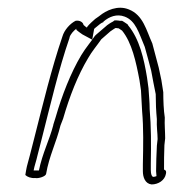

<svg xmlns="http://www.w3.org/2000/svg" viewBox="-20 -493 495 508"><path d="M47 -30C52 -25 62 -21 73 -22C81 -20 101 -26 102 -33C110 -80 129 -116 140 -161L147 -179C164 -238 186 -294 213 -339C223 -357 237 -373 248 -389L272 -410C277 -413 280 -416 286 -419C288 -419 291 -418 294 -418L303 -412C329 -380 340 -329 349 -281L353 -254C354 -236 355 -217 356 -199C360 -154 359 -107 358 -58V-40C358 -24 364 -7 381 -5C399 -5 416 -16 419 -33C420 -38 420 -42 415 -44H414C414 -64 414 -88 415 -109L417 -127C417 -146 415 -163 416 -182C413 -201 412 -227 412 -249C410 -260 409 -270 407 -281L400 -314C394 -336 389 -356 383 -378C367 -413 359 -453 321 -468C292 -480 261 -466 242 -450C239 -448 236 -446 232 -443L222 -434C220 -432 211 -424 210 -420C206 -422 204 -425 201 -427C200 -434 191 -440 180 -438C166 -431 150 -414 145 -396C116 -311 94 -219 70 -125L59 -82C56 -69 51 -55 49 -42ZM69 -42C71 -54 76 -67 79 -81L90 -124C114 -218 135 -309 164 -393V-394C166 -402 175 -412 182 -417V-414L187 -410C187 -410 192 -406 198 -402L224 -388L229 -416C230 -418 233 -420 233 -420L244 -429C245 -430 247 -431 250 -433L253 -434L254 -436C269 -449 289 -457 310 -449C339 -438 347 -407 363 -369C369 -347 375 -326 380 -306L386 -274L392 -244C392 -222 393 -198 395 -178C394 -157 397 -141 397 -125L395 -107V-106C394 -85 393 -61 393 -40L394 -27C392 -26 388 -25 385 -25C382 -26 379 -31 379 -43V-61C380 -110 380 -158 376 -204C376 -224 374 -240 373 -258V-259L369 -288C361 -337 349 -390 319 -426L318 -428L317 -429C313 -432 309 -434 308 -435L303 -438H297C295 -438 294 -439 289 -439H283L279 -436C271 -432 266 -428 263 -426L262 -425L234 -401L231 -398C222 -384 207 -367 195 -347C167 -300 144 -241 127 -182L121 -163V-162C111 -123 92 -87 83 -42H80H78H74Z"/></svg>

Font: Scribbler
Style: ClrIta
Weight: 400
Designer: Mew Too
Foundry: Cannot Into Space Fonts
Version: Version 1.001